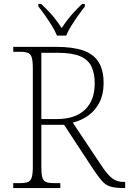

<svg xmlns="http://www.w3.org/2000/svg" viewBox="-20 -951 653 971"><path d="M47 0V-25H84Q108 -25 121.5 -30.5Q135 -36 140.5 -54Q146 -72 146 -108V-606Q146 -643 140.5 -660.5Q135 -678 121.5 -683.5Q108 -689 84 -689H47V-714H264Q349 -714 401.5 -695.5Q454 -677 479 -636.5Q504 -596 504 -530Q504 -474 483 -433Q462 -392 427 -367Q392 -342 348 -331L496 -109Q526 -65 549 -48Q572 -31 604 -31H613V0H607Q563 0 538.5 -7.5Q514 -15 496.5 -35Q479 -55 455 -90L304 -320H189V-108Q189 -72 194 -54Q199 -36 212.5 -30.5Q226 -25 251 -25H285V0ZM269 -349Q360 -349 409.5 -396Q459 -443 459 -529Q459 -580 442.5 -614.5Q426 -649 385.5 -666.5Q345 -684 272 -684H189V-349ZM268 -771Q259 -794 242.5 -820.5Q226 -847 208 -873Q190 -899 174 -918V-931H188Q212 -909 229.5 -890Q247 -871 262 -851.5Q277 -832 292 -809Q307 -832 322 -851.5Q337 -871 354.5 -890Q372 -909 395 -931H409V-918Q394 -899 375.5 -873Q357 -847 340.5 -820.5Q324 -794 315 -771Z"/></svg>

Font: Noto Serif Khmer ExtraLight
Style: Regular
Weight: 250
Version: Version 2.003